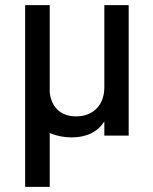

<svg xmlns="http://www.w3.org/2000/svg" viewBox="-20 -529 596 749"><path d="M387 -509V-188C387 -120 344 -75 277 -75C216 -75 180 -112 174 -169V-509H78V200H174V-10C200 1 229 7 259 7C319 7 361 -15 387 -55V0H482V-509Z"/></svg>

Font: Arthouse Owned Medium
Style: Regular
Weight: 500
Designer: Jeremy Tribby
Foundry: Tribby Type
Version: Version 1.000;PS 001.000;hotconv 1.0.88;makeotf.lib2.5.64775